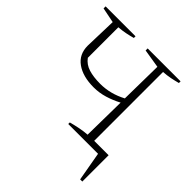

<svg xmlns="http://www.w3.org/2000/svg" viewBox="-219 -797 1130 1130"><g transform="rotate(45 346.0 -232.0)"><path d="M300 -258Q210 -258 156 -296.5Q102 -335 102 -407L108 -609L13 -628V-645H262V-631Q237 -624 209.5 -618.5Q182 -613 153 -611V-357Q176 -325 216 -312.5Q256 -300 313 -300Q397 -300 476 -342L480 -609L363 -628V-645H637V-631Q611 -624 583.5 -618.5Q556 -613 525 -611V-38H645V181H627L595 0H347V-13Q381 -22 411.5 -28Q442 -34 472 -36L476 -307Q435 -285 390.5 -271.5Q346 -258 300 -258Z"/></g></svg>

Font: Piazzolla ExtraLight
Style: Regular
Weight: 200
Designer: Juan Pablo del Peral
Foundry: Huerta Tipografica
Version: Version 1.330